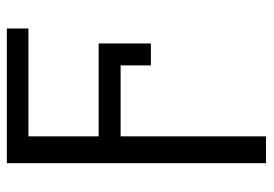

<svg xmlns="http://www.w3.org/2000/svg" viewBox="-134 -436 768 539"><g transform="rotate(-90 249.5 -166.0)"><path d="M439.5 -469.7H136.7V-272.5H397.5V-126H335.9V-210.9H136.7V197.3H61.5V-530.3H439.5Z"/></g></svg>

Font: Pretendard Std Light
Style: Regular
Weight: 300
Designer: Base glyphs from Inter by Rasmus Andersson; Hangeul glyphs from Noto Sans CJK(Source Han Sans) by Jang Soo-young and Kan
Foundry: Kil Hyung-jin
Version: Version 1.309